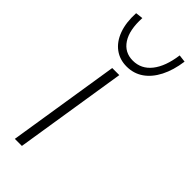

<svg xmlns="http://www.w3.org/2000/svg" viewBox="-242 -772 807 807"><g transform="rotate(45 161.5 -369.0)"><path d="M48 0 127 -500H169L90 0ZM165 -547Q124 -547 93.5 -569.5Q63 -592 47.5 -634Q32 -676 35 -734L68 -738Q64 -664 90.5 -623.5Q117 -583 166 -583Q216 -583 248 -623.5Q280 -664 290 -738L323 -734Q315 -676 293.5 -634Q272 -592 239.5 -569.5Q207 -547 165 -547Z"/></g></svg>

Font: Mulish ExtraLight ExtraLight
Style: Italic
Weight: 250
Italic angle: -9°
Version: Version 3.603